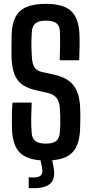

<svg xmlns="http://www.w3.org/2000/svg" viewBox="-20 -828 478 1000"><path d="M220 8Q128 8 87 -29.5Q46 -67 42.5 -153.5Q42 -177.5 41.8 -200.2Q41.5 -223 42.2 -246Q43 -269 45 -293.5H145Q143 -252 142.5 -213Q142 -174 145 -136.5Q147 -106.5 164.5 -93.2Q182 -80 219.5 -80Q255 -80 272 -93.2Q289 -106.5 291.5 -136.5Q293.5 -157 294 -178.8Q294.5 -200.5 293.8 -222.5Q293 -244.5 291.5 -265Q290 -298 275.2 -317Q260.5 -336 230.5 -343.5L161 -359.5Q116 -370.5 90 -392Q64 -413.5 52.8 -448Q41.5 -482.5 40 -532.5Q39.5 -561 39.8 -589.8Q40 -618.5 40.5 -648Q42.5 -705.5 61.2 -740.5Q80 -775.5 118.8 -791.8Q157.5 -808 219.5 -808Q310 -808 350.2 -770.8Q390.5 -733.5 394 -647.5Q395 -620 394.5 -584.8Q394 -549.5 392.5 -514H291Q292.5 -555.5 293 -592Q293.5 -628.5 292 -664Q291 -694 273.5 -707.2Q256 -720.5 219 -720.5Q183 -720.5 165.8 -707.2Q148.5 -694 146 -664Q143.5 -630.5 143.5 -598.5Q143.5 -566.5 146 -532.5Q147.5 -498 158.5 -479Q169.5 -460 196.5 -453.5L259 -440Q309.5 -429 339 -406.8Q368.5 -384.5 382.2 -349.5Q396 -314.5 397.5 -265Q398.5 -247 398.5 -227.8Q398.5 -208.5 398 -189.8Q397.5 -171 397 -153.5Q393.5 -67 352.5 -29.5Q311.5 8 220 8ZM129.5 152V96H156.5Q183.5 96 193.8 84.5Q204 73 199 46L188.5 -6H249.5L259.5 46Q269 101 243.8 126.5Q218.5 152 157 152Z"/></svg>

Font: Big Shoulders Medium
Style: Regular
Weight: 500
Designer: Patric King
Foundry: XO Type Co
Version: Version 2.002